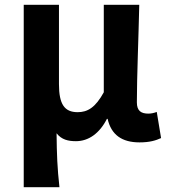

<svg xmlns="http://www.w3.org/2000/svg" viewBox="-20 -580 704 801"><path d="M79 201H228C219 120 217 66 216 -24C237 3 265 9 297 9C349 9 395 -23 426 -84H429C444 -18 488 14 562 14C605 14 630 6 652 -4L634 -113C621 -108 609 -106 599 -106C569 -106 551 -117 551 -153C551 -258 558 -423 561 -560H413V-195C378 -131 345 -112 304 -112C249 -112 226 -145 226 -229V-560H79Z"/></svg>

Font: Noto Sans JP
Style: Bold
Weight: 700
Designer: Ryoko NISHIZUKA 西塚涼子 (kana, bopomofo & ideographs); Paul D. Hunt (Latin, Greek & Cyrillic); Sandoll Communications 산돌커뮤니
Foundry: Adobe
Version: Version 2.004;hotconv 1.0.118;makeotfexe 2.5.65603